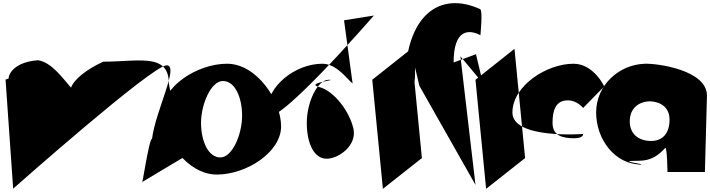

<svg xmlns="http://www.w3.org/2000/svg" viewBox="-20 -997 4479 1211"><path d="M15 -495 63 193C63 193 941 -585 1031 -585C1113 -585 961 -299 939 -122C919 -122 875 196 875 152L1133 -2L1045 -470C1045 -665 855 -608 631 -608C525 -559 446 -496 428 -444C381 -496 308 -604 220 -617C33 -604 18 -485 44 -485C80 -494 82 -521 82 -521C86 -519 15 -495 15 -495Z M1002 -288C1002 -125 1159 104 1347 104C1535 104 1753 -37 1753 -200C1753 -363 1600 -595 1412 -595C1224 -595 1002 -451 1002 -288ZM1248 -222C1248 -338 1310 -486 1386 -486C1462 -486 1507 -383 1507 -267C1507 -151 1446 -4 1370 -4C1294 -4 1248 -106 1248 -222Z M1662 -288C1662 -119 2338 -899 2338 -899L2150 -869L2204 -470C2172 -495 2104 -595 2014 -595C1845 -595 1662 -457 1662 -288ZM1915 -222C1915 -90 1962 4 2040 4C2118 4 2233 -81 2209 -186C2185 -292 2090 -422 1994 -448C1898 -474 2123 -494 2053 -494C1983 -494 1915 -354 1915 -222Z M2328 -494 2395 194 2641 0 2574 -689Z M2535 -472C2599 -442 2598 -464 2598 -571L2625 -456L2979 169L2884 -642L3026 -472L2982 -655L2841 -603C2841 -819 2942 -811 3010 -775C3010 -775 3026 -930 3009 -939C2753 -1057 2535 -901 2535 -472Z M2979 -494 3046 194 3292 0 3225 -689Z M3212 -287C3212 -457 3429 -595 3597 -595C3725 -595 3791 -452 3791 -452L3658 -316C3658 -316 3621 -364 3561 -364C3485 -364 3465 -301 3465 -222C3465 -142 3526 -125 3602 -125C3662 -125 3658 -152 3658 -152C3658 -152 3212 -118 3212 -287Z M3740 -288C3740 -119 3857 41 4026 41H4009C4088 41 3840 17 4009 17C4088 17 4134 -18 4177 -65C4188 -58 4190 88 4190 88H4426L4439 -394C4439 -555 4128 -597 4050 -595C3881 -591 3740 -457 3740 -288ZM3952 -232C3952 -312 4007 -358 4083 -358C4151 -354 4203 -317 4203 -242C4203 -163 4165 -108 4087 -108C4006 -108 3952 -153 3952 -232Z"/></svg>

Font: Chaingun
Style: Regular
Weight: 400
Version: Version 0.91